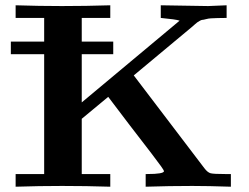

<svg xmlns="http://www.w3.org/2000/svg" viewBox="-20 -706 941 726"><path d="M21 -501V-548.8H147V-638.2H39.1V-686Q127.9 -683.1 213.9 -683.1Q305.7 -683.1 397 -686V-638.2H289.1V-548.8H408.2V-501H289.1V-318.8L659.2 -627.9Q646 -632.8 587.9 -638.2V-686L767.1 -683.1L836.9 -686V-638.2Q817.9 -638.2 803 -637.7Q788.1 -637.2 778.1 -636.7Q768.1 -636.2 758.5 -633.5Q749 -630.9 745.1 -630.9Q741.2 -630.9 734.1 -626.5Q727.1 -622.1 726.1 -621.6Q725.1 -621.1 717.5 -614.5Q710 -607.9 709 -606.9L485.8 -420.9L752.9 -69.8Q765.1 -53.7 776.6 -50.8Q788.1 -47.9 832 -47.9H853V0Q766.1 -2.9 707 -2.9Q620.1 -2.9 530.8 0V-47.9H536.1Q600.1 -47.9 600.1 -59.1Q600.1 -64 551.8 -127Q469.7 -232.9 389.2 -339.8L289.1 -256.8V-47.9H397V0Q306.2 -2.9 214.8 -2.9Q127.9 -2.9 39.1 0V-47.9H147V-501Z"/></svg>

Font: CMU Serif
Style: Bold
Weight: 700
Version: Version 0.7.0